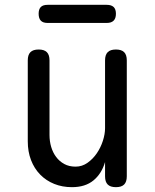

<svg xmlns="http://www.w3.org/2000/svg" viewBox="-20 -765 640 795"><path d="M415 -515Q415 -538 426 -549Q437 -560 460 -560Q483 -560 494 -549Q505 -538 505 -515V-35Q505 -12 494 -1Q483 10 460 10Q437 10 426 -1Q415 -12 415 -35V-94Q401 -46 367 -18Q333 10 278 10Q238 10 204.5 -3.5Q171 -17 146.5 -42Q122 -67 108.5 -102Q95 -137 95 -180V-515Q95 -538 106 -549Q117 -560 140 -560Q163 -560 174 -549Q185 -538 185 -515V-206Q185 -180 192 -156.5Q199 -133 212.5 -115Q226 -97 246 -86Q266 -75 293 -75Q320 -75 342.5 -91Q365 -107 381 -130.5Q397 -154 406 -182Q415 -210 415 -234ZM177 -670Q158 -670 149 -679.5Q140 -689 140 -708Q140 -727 149 -736Q158 -745 177 -745H422Q441 -745 450.5 -736Q460 -727 460 -708Q460 -689 450.5 -679.5Q441 -670 422 -670Z"/></svg>

Font: Maple Mono
Style: Regular
Weight: 400
Monospace: yes
Designer: subframe7536
Version: Version 7.300